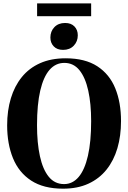

<svg xmlns="http://www.w3.org/2000/svg" viewBox="-20 -1096 753 1128"><path d="M350.5 12.5Q236 12.5 163.2 -35Q90.5 -82.5 56.2 -166.8Q22 -251 22 -360Q22 -446.5 43.8 -518.5Q65.5 -590.5 108.2 -643.2Q151 -696 215.5 -724.8Q280 -753.5 365.5 -753.5Q479.5 -753.5 551.5 -706.8Q623.5 -660 657.2 -577Q691 -494 691 -384.5Q691 -298 669.8 -225.5Q648.5 -153 605.8 -99.5Q563 -46 499.2 -16.8Q435.5 12.5 350.5 12.5ZM356.5 -14.5Q406.5 -14.5 442 -56.2Q477.5 -98 496.5 -180.5Q515.5 -263 515.5 -384.5Q515.5 -486.5 498.5 -563.5Q481.5 -640.5 446.8 -683.5Q412 -726.5 358 -726.5Q307 -726.5 271.2 -685.8Q235.5 -645 216.5 -563.8Q197.5 -482.5 197.5 -360Q197.5 -256.5 214.5 -178.5Q231.5 -100.5 266.5 -57.5Q301.5 -14.5 356.5 -14.5ZM350 -803Q315.5 -803 295.8 -823.5Q276 -844 276 -875.5Q276 -912 299.5 -936.5Q323 -961 362 -961H363Q397.5 -961 417.2 -940.8Q437 -920.5 437 -888.5Q437 -852.5 413.5 -827.8Q390 -803 351 -803ZM515.5 -1076V-1001H198V-1076Z"/></svg>

Font: Merriweather 144pt
Style: Bold
Weight: 700
Version: Version 2.100